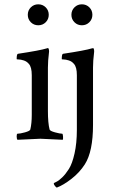

<svg xmlns="http://www.w3.org/2000/svg" viewBox="-20 -648 547 894"><path d="M123.5 -544.4Q109.4 -558.6 109.4 -579.1Q109.4 -599.6 123.5 -613.8Q137.7 -627.9 158.2 -627.9Q178.7 -627.9 192.9 -613.8Q207 -599.6 207 -579.1Q207 -558.6 192.9 -544.4Q178.7 -530.3 158.2 -530.3Q137.7 -530.3 123.5 -544.4ZM203.1 -131.8Q203.1 -75.2 210.9 -44.9Q212.9 -38.1 236.3 -31.7Q259.8 -25.4 269.5 -25.4Q272.5 -25.4 273.4 -13.7Q274.4 -2 272.5 2.9Q174.8 -2 168 -2Q161.1 -2 61.5 2.9Q57.6 -1 57.6 -13.2Q57.6 -25.4 61.5 -25.4Q73.2 -25.4 96.2 -31.7Q119.1 -38.1 121.1 -44.9Q127.9 -73.2 127.9 -113.3V-297.9Q127.9 -335.9 114.3 -350.6Q104.5 -362.3 90.3 -366.7Q76.2 -371.1 66.9 -371.1Q57.6 -371.1 57.6 -373Q57.6 -396.5 63.5 -397.5Q167 -413.1 198.2 -422.9L200.2 -423.8Q202.1 -423.8 203.1 -423.8Q207 -423.8 208 -415.5Q209 -407.2 208 -403.3Q203.1 -364.3 203.1 -333ZM337.9 -297.9Q337.9 -335.9 324.2 -350.6Q314.5 -362.3 300.3 -366.7Q286.1 -371.1 276.9 -371.1Q267.6 -371.1 267.6 -373Q267.6 -396.5 273.4 -397.5Q377 -413.1 408.2 -422.9Q409.2 -422.9 411.1 -423.3Q413.1 -423.8 413.1 -423.8Q417 -423.8 418 -415.5Q418.9 -407.2 418 -403.3Q413.1 -364.3 413.1 -333V-66.4Q413.1 57.6 375 117.2Q350.6 155.3 313 184.6Q275.4 213.9 244.1 225.6Q235.4 219.7 231.4 210.9Q229.5 206.1 231.4 204.1L243.2 198.2Q254.9 192.4 270 177.7Q285.2 163.1 300.8 138.7Q316.4 114.3 327.1 66.4Q337.9 18.6 337.9 -43.9ZM326.7 -544.4Q312.5 -558.6 312.5 -579.1Q312.5 -599.6 326.7 -613.8Q340.8 -627.9 361.3 -627.9Q381.8 -627.9 396 -613.8Q410.2 -599.6 410.2 -579.1Q410.2 -558.6 396 -544.4Q381.8 -530.3 361.3 -530.3Q340.8 -530.3 326.7 -544.4Z"/></svg>

Font: Crimson Text
Style: Regular
Weight: 400
Version: Version 0.13